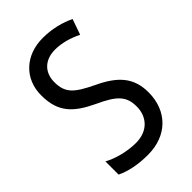

<svg xmlns="http://www.w3.org/2000/svg" viewBox="-221 -805 897 897"><g transform="rotate(-45 227.0 -357.0)"><path d="M413 -195C413 -293 362 -348 259 -396C166 -441 135 -468 135 -540C135 -602 175 -645 245 -645C289 -645 334 -632 377 -611L404 -688C362 -708 307 -724 244 -724C129 -725 47 -649 48 -538C48 -425 103 -377 199 -331C295 -287 327 -256 327 -187C327 -120 283 -69 204 -69C150 -69 88 -84 42 -109V-22C85 -1 140 10 205 10C331 10 413 -72 413 -195Z"/></g></svg>

Font: Noto Sans Lao Looped Condensed
Style: Regular
Weight: 400
Width: 3
Designer: Mark Frömberg, Ben Mitchell
Foundry: The Fontpad Ltd
Version: Version 1.003